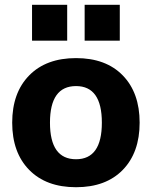

<svg xmlns="http://www.w3.org/2000/svg" viewBox="-20 -773 635 803"><path d="M334 -603V-753H481V-603ZM114 -603V-753H261V-603ZM102 -457.5Q173 -530 298 -530Q423 -530 493.5 -457.5Q564 -385 564 -260Q564 -135 493.5 -62.5Q423 10 298 10Q173 10 102 -62.5Q31 -135 31 -260Q31 -385 102 -457.5ZM298 -107Q406 -107 406 -260Q406 -413 298 -413Q189 -413 189 -260Q189 -107 298 -107Z"/></svg>

Font: M PLUS 1p ExtraBold
Style: Regular
Weight: 800
Version: Version 1.062